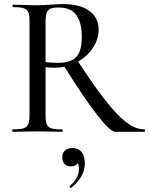

<svg xmlns="http://www.w3.org/2000/svg" viewBox="-20 -648 733 944"><path d="M690 -12C608 -12 527 -98 364 -345C423 -379 465 -438 465 -502C465 -581 402 -628 288 -628C252 -628 201 -622 164 -622C119 -622 77 -625 44 -625C41 -625 41 -613 44 -613C113 -613 125 -601 125 -544V-81C125 -23 112 -12 43 -12C39 -12 39 0 43 0C76 0 119 -2 164 -2C212 -2 252 0 285 0C289 0 289 -12 285 -12C215 -12 204 -23 204 -81V-317C219 -316 237 -315 253 -315C268 -315 283 -317 297 -320C421 -120 514 0 546 0H690C694 0 694 -12 690 -12ZM204 -343V-542C204 -602 221 -611 269 -611C333 -611 382 -579 382 -466C382 -372 348 -339 263 -339C246 -339 223 -340 204 -343ZM336 80C309 80 286 93 286 126C286 153 302 170 328 170C344 170 356 165 362 154C366 161 368 170 368 184C368 215 351 242 323 267C319 270 326 278 331 275C370 242 397 205 397 155C397 108 376 80 336 80Z"/></svg>

Font: Cormorant Infant Book
Style: Regular
Weight: 500
Designer: Christian Thalmann (Catharsis Fonts)
Version: Version 1.000;PS 002.000;hotconv 1.0.88;makeotf.lib2.5.64775